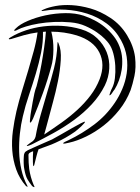

<svg xmlns="http://www.w3.org/2000/svg" viewBox="-20 -759 572 782"><path d="M530 -527Q535 -484 527.5 -449.5Q520 -415 512 -392Q495 -348 466 -311.5Q437 -275 402.5 -248Q368 -221 331 -203Q294 -185 262 -178Q254 -176 245.5 -174.5Q237 -173 238 -175Q236 -177 244 -181Q252 -185 259 -188Q315 -215 364 -252Q413 -289 448 -341Q465 -366 478 -396.5Q491 -427 496 -460Q501 -493 496 -527.5Q491 -562 473 -595Q450 -637 414 -663.5Q378 -690 335 -703.5Q292 -717 246.5 -719.5Q201 -722 159 -715Q153 -714 152 -714Q151 -714 149 -715Q149 -717 152.5 -718Q156 -719 159 -721Q177 -729 206.5 -734.5Q236 -740 272 -738Q308 -736 348.5 -724.5Q389 -713 430 -686Q471 -659 497.5 -615.5Q524 -572 530 -527ZM467 -569Q476 -545 477.5 -521Q479 -497 475.5 -474.5Q472 -452 464.5 -431.5Q457 -411 447 -395Q445 -393 442 -388.5Q439 -384 436 -379.5Q433 -375 430 -372.5Q427 -370 426 -371Q425 -371 426.5 -375Q428 -379 429.5 -384Q431 -389 433 -393Q435 -397 436 -399Q445 -416 448 -440.5Q451 -465 449.5 -491Q448 -517 441.5 -541.5Q435 -566 423 -582Q419 -588 407 -600.5Q395 -613 375 -627Q355 -641 328 -653Q301 -665 267 -668Q234 -671 200.5 -669.5Q167 -668 137.5 -663Q108 -658 85.5 -651Q63 -644 52 -638Q47 -635 42.5 -634Q38 -633 38 -634Q37 -636 40 -639Q43 -642 45 -644Q61 -660 93.5 -674Q126 -688 165.5 -696.5Q205 -705 246.5 -705.5Q288 -706 321 -695Q342 -688 364.5 -676.5Q387 -665 406.5 -649Q426 -633 442 -613Q458 -593 467 -569ZM125 -203Q133 -248 146.5 -294.5Q160 -341 174 -389Q188 -434 200 -481Q212 -528 214 -582Q214 -587 214.5 -587Q215 -587 216 -587Q217 -587 219 -581Q230 -556 227.5 -514.5Q225 -473 216 -428.5Q207 -384 195.5 -342.5Q184 -301 178 -277Q173 -259 169 -243.5Q165 -228 160 -211Q196 -235 230.5 -259.5Q265 -284 295 -311.5Q325 -339 348.5 -370Q372 -401 386 -437Q409 -497 384.5 -545.5Q360 -594 292 -615Q241 -630 189 -630Q198 -596 197.5 -556Q197 -516 189 -489Q175 -436 155 -380.5Q135 -325 115 -277Q114 -275 110 -267Q106 -259 103 -260Q101 -260 102 -268.5Q103 -277 103 -279Q104 -291 107 -308Q110 -325 113 -343Q116 -361 120 -378.5Q124 -396 129 -408Q131 -415 137 -440Q143 -465 149 -498Q155 -531 160 -566.5Q165 -602 167 -630Q159 -630 155 -629Q156 -588 147.5 -545.5Q139 -503 126 -459.5Q113 -416 98 -372Q83 -328 73 -285Q65 -252 61 -215Q57 -178 58 -141Q59 -104 67 -68.5Q75 -33 91 -3Q94 2 91.5 1.5Q89 1 86 -1Q59 -32 46 -69Q33 -106 30 -145.5Q27 -185 32.5 -226Q38 -267 47 -306Q57 -348 70 -390Q83 -432 95 -472.5Q107 -513 117.5 -551.5Q128 -590 133 -627Q104 -623 77 -615.5Q50 -608 25 -600Q17 -598 16 -600Q15 -602 18.5 -604Q22 -606 23 -607Q51 -624 85.5 -635.5Q120 -647 157 -651.5Q194 -656 233 -653.5Q272 -651 310 -640Q350 -628 376 -603Q402 -578 414.5 -546.5Q427 -515 425 -479.5Q423 -444 407 -411Q386 -369 354 -334.5Q322 -300 282.5 -271Q243 -242 198.5 -217.5Q154 -193 110 -171Q108 -170 99 -166.5Q90 -163 89 -165Q89 -166 94.5 -170.5Q100 -175 106 -179Q121 -187 125 -203ZM192 -191Q207 -199 229.5 -212Q252 -225 273 -237Q294 -249 309.5 -257Q325 -265 326 -263Q327 -262 322.5 -256.5Q318 -251 311 -244.5Q304 -238 297 -232Q290 -226 286 -223Q266 -209 246.5 -198Q227 -187 207 -178Q190 -170 172.5 -164Q155 -158 137 -151Q132 -137 128.5 -123Q125 -109 122 -97Q121 -92 119.5 -87Q118 -82 117 -82Q115 -83 114.5 -89.5Q114 -96 114 -100Q114 -109 114 -121.5Q114 -134 115 -143Q108 -141 101.5 -137Q95 -133 96 -125Q96 -95 99 -71Q104 -37 117 -6Q118 -4 119.5 -1Q121 2 120 3Q118 4 111 -1Q100 -15 92 -28.5Q84 -42 79 -70Q77 -79 76.5 -94Q76 -109 77 -122Q77 -130 80 -136Q83 -142 93 -147Q99 -150 113.5 -156.5Q128 -163 144 -170Q160 -177 173.5 -183Q187 -189 192 -191Z"/></svg>

Font: mr_AkronimG
Style: Regular
Weight: 400
Version: Version 1.002 April 14, 2020